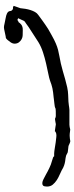

<svg xmlns="http://www.w3.org/2000/svg" viewBox="276 -641 373 965"><g transform="rotate(-90 462.5 -158.5)"><path d="M768.1 -231Q758.3 -231 748.5 -236.1Q738.8 -241.2 732.4 -249.8Q726.1 -258.3 725.6 -269.5V-272Q725.6 -282.2 733.4 -293Q740.7 -303.2 744.9 -307.9Q749 -312.5 751.7 -314.2Q754.4 -315.9 756.3 -315.9Q758.3 -315.9 761.7 -316.4Q776.4 -319.3 784.9 -321.3Q793.5 -323.2 798.6 -324.2Q803.7 -325.2 807.1 -325.2Q810.5 -325.2 815.4 -324.5Q820.3 -323.7 828.1 -321.8Q835.9 -319.8 850.1 -317.4Q869.6 -314 877.4 -309.8Q885.3 -305.7 887.5 -301Q889.6 -296.4 889.9 -291.7Q890.1 -287.1 895.5 -282.7Q899.9 -279.8 901.9 -279.8H903.8Q904.8 -279.8 905.8 -279.8Q906.7 -279.8 908.9 -279.5Q911.1 -279.3 915.5 -275.9Q913.1 -267.6 909.7 -259.3Q906.2 -251 903.8 -242.7Q902.8 -231 900.6 -217.5Q898.4 -204.1 894.5 -191.9Q890.6 -179.7 884.8 -169.2Q878.9 -158.7 870.1 -152.8Q854.5 -141.1 843.3 -133.1Q832 -125 821.5 -117.7Q811 -110.4 799.3 -103Q787.6 -95.7 770 -86.4Q744.1 -71.8 726.8 -64.5Q709.5 -57.1 694.3 -53.2Q679.2 -49.3 663.3 -46.6Q647.5 -43.9 625.5 -39.1Q607.9 -35.2 587.9 -29.3Q567.9 -23.4 547.4 -17.6Q526.9 -11.7 506.6 -7.3Q486.3 -2.9 467.8 -2.4Q445.8 -2 434.3 -1Q422.9 0 416.3 1Q409.7 2 405 2.7Q400.4 3.4 393.1 3.9H317.9Q310.5 4.4 306.6 5.1Q302.7 5.9 300 6.6Q297.4 7.3 294.9 7.8H293Q291 7.8 287.6 7.3Q272 4.9 262.7 5.1Q253.4 5.4 247.8 6.3Q242.2 7.3 238.8 7.8Q237.3 8.3 235.4 8.3Q232.9 8.3 230.5 7.3Q223.6 5.4 220.9 3.7Q218.3 2 215.8 1Q213.4 0 209.5 -1Q205.6 -2 196.8 -2.4Q186 -3.4 182.4 -4.2Q178.7 -4.9 176.8 -5.6Q174.8 -6.3 172.6 -8.1Q170.4 -9.8 163.1 -12.7Q157.7 -14.6 150.6 -15.4Q143.6 -16.1 134.3 -17.6Q125 -19 113.8 -22.7Q102.5 -26.4 89.4 -34.7Q80.6 -39.6 66.7 -45.4Q52.7 -51.3 39.6 -59.8Q26.4 -68.4 16.8 -80.1Q7.3 -91.8 7.3 -108.9Q7.3 -123 12.2 -128.4Q16.1 -132.3 22.9 -132.3Q24.4 -132.3 29.3 -131.8Q34.2 -131.3 45.2 -126Q56.2 -120.6 68.4 -113.8Q74.2 -110.4 82.5 -106Q90.8 -101.6 100.1 -97.2Q109.4 -92.8 118.2 -89.4Q127 -85.9 133.8 -84.5Q142.6 -81.1 153.8 -78.1Q158.2 -75.7 158.4 -74.5Q158.7 -73.2 158.9 -73Q159.2 -72.8 161.9 -72.8Q164.6 -72.8 173.8 -72.8Q184.6 -72.3 199.2 -69.8Q213.9 -67.4 228.5 -65.2Q243.2 -63 255.9 -62Q261.2 -61.5 265.1 -61.5Q270.5 -61.5 273.9 -62.5Q282.2 -65.4 283.7 -66.9Q285.2 -68.4 285.2 -69.3V-69.8L285.6 -69.3Q286.1 -69.3 293 -68.4Q304.2 -66.9 309.8 -65.9Q315.4 -64.9 317.9 -64.5H319.8Q320.8 -64.5 321.5 -64.5Q322.3 -64.5 324.2 -64.9Q326.2 -65.4 330.6 -66.2Q335 -66.9 344.7 -68.4Q349.1 -68.4 350.6 -67.9Q352.1 -67.4 353 -66.7Q354 -65.9 356 -65.2Q357.9 -64.5 363.3 -64.5Q378.4 -64.5 385.7 -64.7Q393.1 -64.9 396.5 -65.4Q399.9 -65.9 400.9 -66.4Q401.9 -66.9 403.8 -67.9Q405.8 -68.8 410.4 -69.8Q415 -70.8 425.8 -71.8L450.7 -74.7Q451.7 -74.7 452.1 -75Q452.6 -75.2 454.1 -75.2Q469.7 -76.7 480.7 -78.1Q491.7 -79.6 501 -81.5Q510.3 -83.5 519.5 -86.4Q528.8 -89.4 540.5 -93.8Q551.3 -97.7 574.5 -102.3Q597.7 -106.9 625.5 -113.3Q653.3 -119.6 681.9 -128.9Q710.4 -138.2 732.9 -151.9Q752 -164.6 771 -176.5Q790 -188.5 809.1 -201.2Q819.8 -209.5 825.9 -213.4Q832 -217.3 835 -219.5Q837.9 -221.7 838.9 -222.9Q839.8 -224.1 841.3 -227.1Q842.8 -230 845.2 -236.1Q847.7 -242.2 853.5 -253.9Q848.6 -255.4 847.2 -256.3Q845.7 -257.3 845.2 -257.6Q844.7 -257.8 843.5 -256.8Q842.3 -255.9 837.4 -252.9Q834 -251.5 833 -251Q832 -250.5 831.8 -249.8Q831.5 -249 831.1 -248Q830.6 -247.1 828.1 -244.6Q822.3 -237.8 816.2 -234.9Q810.1 -231.9 803.2 -231Q798.3 -230.5 793 -230.5Q790.5 -230.5 784.7 -230.7Q778.8 -231 768.1 -231Z"/></g></svg>

Font: DimaRavanNevis
Style: regular
Weight: 400
Designer: R.Balvardi
Foundry: Dima Software Group
Version: Version 1.00;May 26, 2019;FontCreator 11.5.0.2427 64-bit